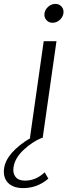

<svg xmlns="http://www.w3.org/2000/svg" viewBox="-128 -713 374 993"><path d="M180.4 -609.6Q164.1 -595.2 144 -595.2Q124 -595.2 111.6 -609.6Q99.1 -624 102.1 -644Q105 -664.1 121.6 -678.5Q138.2 -692.9 158.2 -692.9Q178.2 -692.9 190.7 -678.5Q203.1 -664.1 200 -644Q196.8 -624 180.4 -609.6ZM122.1 210.9Q63 261.7 -14.2 259.8Q-63 257.8 -87.9 231Q-112.8 204.1 -106.9 158.2Q-95.7 76.2 30.8 0H26.9L98.1 -500H164.1L92.8 0H87.9Q38.1 21 -6.3 62.5Q-50.8 104 -58.1 151.9Q-63 182.6 -47.6 201.9Q-32.2 221.2 1 221.2Q58.1 221.2 103 178.2Z"/></svg>

Font: Oakes Grotesk
Style: Light Italic
Weight: 300
Designer: Samuel Oakes
Foundry: Samuel Oakes
Version: Version 1.0 | wf-rip DC20170320